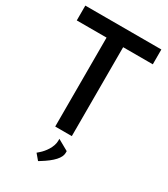

<svg xmlns="http://www.w3.org/2000/svg" viewBox="-223 -799 979 1122"><g transform="rotate(30 266.5 -237.5)"><path d="M235 219C307 175 341 137 341 103V91L268 50V63C268 108 232 153 209 173L193 187L225 225ZM10 -700V-600H211V0H323V-600H523V-700Z"/></g></svg>

Font: Mint Spirit No2
Style: Bold
Weight: 700
Designer: HARENDAL Hirwen
Foundry: Arkandis Digital Foundry.
Version: Version 1.004;FFEdit